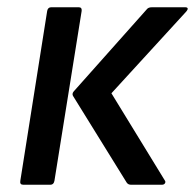

<svg xmlns="http://www.w3.org/2000/svg" viewBox="-20 -509 537 529"><path d="M341 0Q333 0 329 -6L181 -245Q178 -251 183 -257L385 -484Q389 -489 399 -489H490Q496 -489 497 -486Q498 -483 493 -477L287 -252L434 -12Q437 -8 434.5 -4Q432 0 426 0ZM44 0Q34 0 36 -11L110 -479Q112 -489 121 -489H197Q206 -489 205 -479L130 -11Q128 0 119 0Z"/></svg>

Font: Sofia Sans Semi Condensed SemiBold
Style: Italic
Weight: 600
Italic angle: -9°
Version: Version 4.100